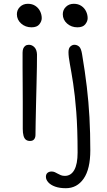

<svg xmlns="http://www.w3.org/2000/svg" viewBox="-20 -732 564 1012"><path d="M138 11Q125 11 116.5 4.5Q108 -2 104 -16.5Q100 -31 100 -53Q100 -136 100 -194Q100 -252 99.5 -295Q99 -338 99 -375Q99 -412 99 -454Q99 -467 102.5 -476Q106 -485 113.5 -490.5Q121 -496 132 -496Q149 -496 161.5 -483Q174 -470 175 -445Q175 -422 174.5 -380Q174 -338 172.5 -286.5Q171 -235 170 -183.5Q169 -132 168 -89Q167 -46 167 -21Q167 -7 160 2Q153 11 138 11ZM146 -588Q114 -588 91.5 -608Q69 -628 69 -657Q69 -680 85.5 -696Q102 -712 127 -712Q150 -712 166.5 -701Q183 -690 191.5 -672.5Q200 -655 200 -636Q200 -620 187.5 -604Q175 -588 146 -588ZM327 260Q294 260 270.5 251.5Q247 243 234.5 229Q222 215 222 200Q222 186 230.5 179Q239 172 252 172Q261 172 269 175.5Q277 179 284.5 183.5Q292 188 301 191.5Q310 195 322 195Q354 195 371.5 164Q389 133 389 72Q389 -53 382 -142.5Q375 -232 365.5 -293Q356 -354 348.5 -393.5Q341 -433 341 -457Q341 -478 351 -487Q361 -496 372 -496Q386 -496 397 -486.5Q408 -477 413 -444Q428 -355 437.5 -275Q447 -195 451.5 -113.5Q456 -32 456 60Q456 159 421 209.5Q386 260 327 260ZM388 -588Q356 -588 333.5 -608Q311 -628 311 -657Q311 -680 327.5 -696Q344 -712 369 -712Q392 -712 408.5 -701Q425 -690 433.5 -672.5Q442 -655 442 -636Q442 -620 429.5 -604Q417 -588 388 -588Z"/></svg>

Font: Shantell Sans Light
Style: Regular
Weight: 300
Designer: Stephen Nixon, Anya Danilova, Shantell Martin
Foundry: Arrow Type
Version: Version 1.011;[c5ecc13dd]